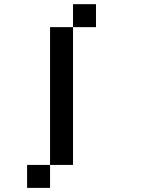

<svg xmlns="http://www.w3.org/2000/svg" viewBox="-20 -798 707 929"><path d="M333.3 0H222.2V-666.7H333.3ZM444.4 -666.7H333.3V-777.8H444.4ZM222.2 111.1H111.1V0H222.2Z"/></svg>

Font: Pixeloid Mono
Style: Regular
Weight: 400
Monospace: yes
Designer: GGBotNet
Foundry: GGBotNet
Version: 0.5